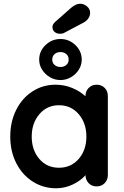

<svg xmlns="http://www.w3.org/2000/svg" viewBox="-20 -999 663 1029"><path d="M558 -484V-61Q558 -35 541 -17.5Q524 0 498 0Q472 0 455.5 -17Q439 -34 438 -60Q413 -31 370.5 -10.5Q328 10 281 10Q212 10 156 -25.5Q100 -61 67.5 -124Q35 -187 35 -267Q35 -347 67 -410.5Q99 -474 154.5 -509.5Q210 -545 277 -545Q325 -545 367 -527.5Q409 -510 438 -483V-484Q438 -510 455 -527.5Q472 -545 498 -545Q524 -545 541 -528Q558 -511 558 -484ZM443 -267Q443 -339 402 -387Q361 -435 296 -435Q232 -435 191 -387Q150 -339 150 -267Q150 -195 190.5 -147.5Q231 -100 296 -100Q361 -100 402 -147.5Q443 -195 443 -267ZM190 -679Q190 -725 224 -757.5Q258 -790 304 -790Q350 -790 384 -757.5Q418 -725 418 -679Q418 -650 402 -625Q386 -600 360 -585Q334 -570 304 -570Q274 -570 248 -585Q222 -600 206 -625Q190 -650 190 -679ZM348 -679Q348 -699 335 -709.5Q322 -720 304 -720Q285 -720 272.5 -709Q260 -698 260 -679Q260 -662 272.5 -651Q285 -640 304 -640Q323 -640 335.5 -651Q348 -662 348 -679ZM261 -854Q261 -868 275 -881L361 -957Q387 -979 410 -979Q429 -979 446 -965Q463 -951 463 -930Q463 -915 453.5 -900.5Q444 -886 426 -877L326 -824Q316 -818 303 -818Q284 -818 272.5 -828Q261 -838 261 -854Z"/></svg>

Font: Quicksand
Style: Bold
Weight: 700
Version: Version 3.000